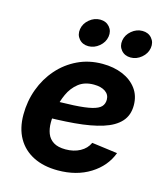

<svg xmlns="http://www.w3.org/2000/svg" viewBox="-115 -851 819 950"><g transform="rotate(15 295.0 -375.5)"><path d="M269.4 11.7Q196.7 11.7 144 -14.9Q91.3 -41.5 62.9 -91.4Q34.6 -141.2 34.6 -210.9Q34.6 -280 57.4 -342.1Q80.2 -404.1 122.1 -451.9Q164.1 -499.8 221.6 -527.4Q279.1 -555 348.5 -555Q406.2 -555 451.9 -535.9Q497.5 -516.8 523.9 -481.2Q550.3 -445.7 550.3 -396Q550.3 -345.1 520.5 -312.3Q490.8 -279.4 432.7 -261Q374.6 -242.6 289.6 -235.3Q204.6 -228 94 -228L109.2 -316.6Q202.7 -316.6 262.4 -319.7Q322.1 -322.9 355.1 -331Q388.1 -339.1 401.1 -353.2Q414.1 -367.2 414.1 -388.8Q414.1 -414.7 392.5 -429.7Q370.8 -444.7 333.4 -444.7Q285.6 -444.7 254.8 -419.9Q224 -395.2 206.9 -357.5Q189.7 -319.8 182.7 -279.7Q175.7 -239.5 175.7 -208.5Q175.7 -177.4 185.3 -152.4Q195 -127.5 217.9 -113Q240.8 -98.6 280 -98.6Q322 -98.6 354 -115.9Q385.9 -133.2 399.8 -164.1L531.4 -146.7Q504.6 -75.1 435 -31.7Q365.5 11.7 269.4 11.7ZM473.2 -621Q443 -621 425.1 -641.9Q407.3 -662.8 412.1 -692.3Q417 -721.8 441.9 -742.6Q466.7 -763.4 497 -763.4Q527.3 -763.4 545.1 -742.6Q563 -721.8 558.2 -692.3Q553.3 -662.8 528.4 -641.9Q503.4 -621 473.2 -621ZM256.8 -621Q226.6 -621 208.8 -641.9Q190.9 -662.8 195.7 -692.3Q200.6 -721.8 225.5 -742.6Q250.4 -763.4 280.6 -763.4Q310.9 -763.4 328.8 -742.6Q346.6 -721.8 341.8 -692.3Q337 -662.8 312 -641.9Q287 -621 256.8 -621Z"/></g></svg>

Font: Inter
Style: Italic
Weight: 400
Italic angle: -9.3988°
Designer: Rasmus Andersson
Foundry: rsms
Version: Version 4.001;git-66647c0bb